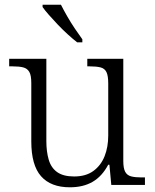

<svg xmlns="http://www.w3.org/2000/svg" viewBox="-20 -786 658 816"><path d="M277 10Q196 10 154.5 -37Q113 -84 113 -185V-433Q113 -466 104.5 -480.5Q96 -495 79 -499.5Q62 -504 33 -504H19V-536H177V-186Q177 -142 187 -107.5Q197 -73 223 -54.5Q249 -36 295 -36Q345 -36 377 -59.5Q409 -83 424.5 -122Q440 -161 440 -210V-431Q440 -464 432.5 -479.5Q425 -495 407.5 -499.5Q390 -504 361 -504H351V-536H504V-102Q504 -71 512 -56Q520 -41 537 -36.5Q554 -32 579 -32H596V0H453L445 -86H440Q414 -37 374 -13.5Q334 10 277 10ZM308 -606Q290 -620 268.5 -639.5Q247 -659 226 -681Q205 -703 187.5 -723Q170 -743 161 -756V-766H239Q250 -744 265.5 -717Q281 -690 298.5 -664Q316 -638 330 -619V-606Z"/></svg>

Font: Noto Serif Gujarati Light
Style: Regular
Weight: 300
Version: Version 2.102